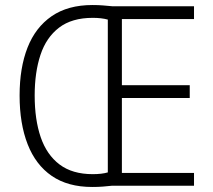

<svg xmlns="http://www.w3.org/2000/svg" viewBox="-20 -739 848 764"><path d="M348 -719Q371 -719 389 -717.5Q407 -716 428 -714H752V-663H465V-400H735V-349H465V-51H752V0H426Q408 2 389 3.5Q370 5 347 5Q250 5 186 -39Q122 -83 90 -165Q58 -247 58 -359Q58 -469 89.5 -549.5Q121 -630 185.5 -674.5Q250 -719 348 -719ZM349 -668Q266 -668 215 -629Q164 -590 141 -520.5Q118 -451 118 -359Q118 -263 142 -193Q166 -123 217 -84.5Q268 -46 349 -46Q385 -46 409 -53V-661Q384 -668 349 -668Z"/></svg>

Font: Noto Sans Lao Looped SemiCondensed Light
Style: Regular
Weight: 300
Width: 4
Designer: Mark Frömberg, Ben Mitchell
Foundry: The Fontpad Ltd
Version: Version 1.002; ttfautohint (v1.8.4.7-5d5b)